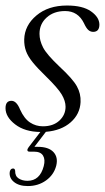

<svg xmlns="http://www.w3.org/2000/svg" viewBox="-20 -458 372 678"><path d="M131.5 -12Q168 -12 189.8 -32.2Q211.5 -52.5 211.5 -81Q211.5 -101.5 197.8 -124.5Q184 -147.5 143 -187.5Q112.5 -217 95.5 -238Q78.5 -259 71.8 -277.8Q65 -296.5 65.5 -319Q67 -368.5 108.8 -403.5Q150.5 -438.5 216.5 -438.5Q272 -438.5 301.2 -418Q330.5 -397.5 331 -371.5Q331 -345.5 309 -345.5Q299.5 -345.5 292 -352Q284.5 -358.5 276.5 -376Q255.5 -419 210 -419Q170 -419 144.8 -396.2Q119.5 -373.5 119.5 -338.5Q119.5 -315 132.2 -290.2Q145 -265.5 190.5 -222.5Q237 -179.5 251.5 -153.2Q266 -127 264.5 -97.5Q262.5 -55 229.5 -26Q196.5 3 142 7.5L101.5 60.5Q107 60.5 113.5 60.5Q151.5 60.5 168.8 79Q186 97.5 178.5 127.5Q170 159.5 142.5 179.2Q115 199 78 199Q47 199 29.2 184.5Q11.5 170 14.5 148.5Q17 137.5 25.5 137Q32.5 136.5 33.5 145Q33 164 46 172.2Q59 180.5 77 180.5Q121 180.5 134.5 128.5Q140.5 105.5 132 91.5Q123.5 77.5 100 77.5H84.5Q77.5 77.5 76.8 73Q76 68.5 81 62L122.5 8Q67.5 7.5 33.5 -18.8Q-0.5 -45 -0.5 -76Q-0.5 -102 20.5 -102Q38.5 -102 51 -71Q65.5 -39 86 -25.5Q106.5 -12 131.5 -12Z"/></svg>

Font: Fraunces 144pt Soft Light
Style: Italic
Weight: 300
Italic angle: -16°
Version: Version 1.000;[b76b70a41]